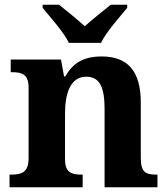

<svg xmlns="http://www.w3.org/2000/svg" viewBox="-20 -786 707 806"><path d="M269 -606H404C425 -651 483 -715 514 -753V-766H445C417 -744 366 -703 336 -676C306 -703 256 -744 228 -766H159V-753C190 -715 248 -651 269 -606ZM20 0H327V-53H323C279 -53 253 -62 253 -118V-309C253 -391 274 -464 342 -464C401 -464 419 -415 419 -329V0H641V-53H637C592 -53 571 -62 571 -124V-356C571 -491 513 -549 407 -549C329 -549 285 -520 254 -465H249L236 -536H25V-483H29C73 -483 100 -474 100 -418V-122C100 -62 71 -53 26 -53H20Z"/></svg>

Font: Noto Serif Malayalam
Style: Bold
Weight: 700
Designer: Indian type Foundry, Jelle Bosma, Monotype Design Team
Foundry: Monotype Imaging Inc.
Version: Version 2.104